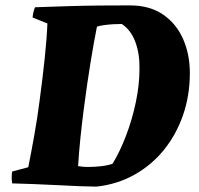

<svg xmlns="http://www.w3.org/2000/svg" viewBox="-20 -681 738 713"><path d="M338 12Q316 12 277 10.5Q238 9 192.5 6.5Q147 4 102.5 2.5Q58 1 25 0Q22 -23 25 -44L85 -60Q96 -115 107.5 -179.5Q119 -244 127 -307Q138 -388 146 -464Q154 -540 156 -594L101 -616Q103 -637 110 -654Q166 -656 228.5 -658Q291 -660 351.5 -660.5Q412 -661 462 -661Q536 -661 585.5 -627Q635 -593 660 -536Q685 -479 685 -410Q685 -326 659.5 -253Q634 -180 588 -123.5Q542 -67 478 -31.5Q414 4 338 12ZM308 -61Q332 -61 357 -64Q382 -67 398 -73Q425 -117 448 -177Q471 -237 484.5 -302Q498 -367 498 -425Q499 -481 482.5 -525.5Q466 -570 432 -592Q419 -592 400.5 -591Q382 -590 365 -587.5Q348 -585 340 -582Q329 -527 316.5 -451Q304 -375 291 -275Q284 -221 278.5 -167.5Q273 -114 270 -64Q277 -63 286.5 -62Q296 -61 308 -61Z"/></svg>

Font: Albura ExtraBold
Style: Italic
Weight: 758
Italic angle: -7°
Designer: Mercedes Jáuregui
Foundry: Omnibus-Type Team
Version: Version 1.000; ttfautohint (v1.8.3)